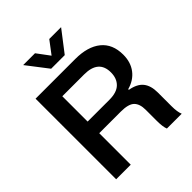

<svg xmlns="http://www.w3.org/2000/svg" viewBox="-254 -1082 1228 1228"><g transform="rotate(-45 359.5 -468.5)"><path d="M74 0V-729H433Q545 -729 607.5 -678.5Q670 -628 670 -531Q670 -463 634.5 -416.5Q599 -370 536 -353V-347Q599 -336 627 -301Q655 -266 655 -204V-81Q655 -28 667 0H533Q522 -26 522 -82V-181Q522 -234 496 -259.5Q470 -285 401 -285H206V0ZM280 -794 170 -937H277L341 -851L406 -937H513L403 -794ZM206 -390H403Q470 -390 502 -421.5Q534 -453 534 -507Q534 -619 403 -619H206Z"/></g></svg>

Font: Mona Sans SemiBold
Style: Regular
Weight: 600
Designer: Deni Anggara
Foundry: GitHub
Version: Version 2.000;Glyphs 3.2.3 (3260)